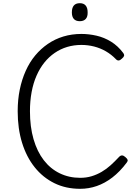

<svg xmlns="http://www.w3.org/2000/svg" viewBox="-20 -1166 858 1205"><path d="M483 19Q393 19 321 -16.5Q249 -52 197.5 -116.5Q146 -181 118.5 -270Q91 -359 91 -468Q91 -540 104 -603.5Q117 -667 141.5 -721.5Q166 -776 201 -818Q236 -860 280.5 -890.5Q325 -921 378 -937Q431 -953 491 -953Q538 -953 586 -942Q634 -931 677 -904.5Q720 -878 753 -834Q761 -823 758.5 -815Q756 -807 745 -798Q734 -787 724.5 -786.5Q715 -786 707 -795Q679 -824 644.5 -844Q610 -864 571 -874Q532 -884 491 -884Q444 -884 402 -871.5Q360 -859 323.5 -834Q287 -809 258.5 -773.5Q230 -738 209.5 -691.5Q189 -645 178.5 -588.5Q168 -532 168 -468Q168 -370 190.5 -292.5Q213 -215 254.5 -161Q296 -107 354.5 -78.5Q413 -50 483 -50Q522 -50 555 -60Q588 -70 618 -87.5Q648 -105 674.5 -129Q701 -153 728 -182Q737 -191 746.5 -190.5Q756 -190 767 -180Q779 -170 781 -162.5Q783 -155 775 -145Q732 -88 685 -52Q638 -16 587.5 1.5Q537 19 483 19ZM481 -1033Q456 -1033 443.5 -1047Q431 -1061 431 -1088Q431 -1117 443.5 -1131.5Q456 -1146 481 -1146Q505 -1146 517.5 -1131.5Q530 -1117 530 -1089Q531 -1061 518 -1047Q505 -1033 481 -1033Z"/></svg>

Font: Playwrite US Modern Light
Style: Regular
Weight: 300
Designer: Veronika Burian, José Scaglione
Foundry: TypeTogether
Version: Version 1.003